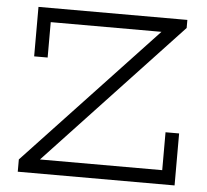

<svg xmlns="http://www.w3.org/2000/svg" viewBox="-50 -723 835 776"><g transform="rotate(5 368.0 -335.5)"><path d="M75.2 -470.2V-670.9H679.2V-638.2L134.8 -57.1H630.9V-210.9H686V0H49.8V-49.8L579.1 -613.8H129.9V-470.2Z"/></g></svg>

Font: Stint Ultra Expanded
Style: Regular
Weight: 400
Width: 7
Designer: Astigmatic (AOETI)
Foundry: Astigmatic (AOETI)
Version: Version 1.000